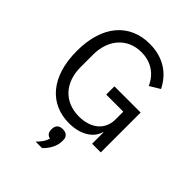

<svg xmlns="http://www.w3.org/2000/svg" viewBox="-264 -844 1223 1223"><g transform="rotate(45 347.5 -232.5)"><path d="M348 66C315 66 297 84 297 113V123C297 145 309 162 332 167C323 198 308 217 281 245H339C371 215 399 171 399 124V113C399 84 381 66 348 66ZM545 0H623V-359H387V-285H541V-216C541 -113 460 -63 363 -63C230 -63 148 -155 148 -293V-406C148 -544 232 -635 355 -635C443 -635 508 -589 540 -515L609 -557C564 -648 480 -710 355 -710C176 -710 58 -581 58 -349C58 -115 177 12 348 12C454 12 525 -37 542 -102H545Z"/></g></svg>

Font: LVC Sans
Style: Regular
Weight: 400
Designer: Mike Abbink, Paul van der Laan, Pieter van Rosmalen
Foundry: Bold Monday
Version: Version 3.0